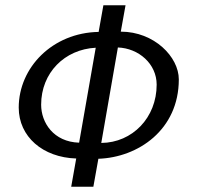

<svg xmlns="http://www.w3.org/2000/svg" viewBox="-20 -708 747 728"><path d="M51 -300C51 -190 142 -111 269 -107L250 0H334L353 -106C504 -111 658 -216 658 -407C658 -492 565 -588 438 -588L456 -688H372L354 -587C179 -584 51 -452 51 -300ZM136 -311C136 -432 225 -521 343 -527L280 -167C183 -170 136 -243 136 -311ZM364 -166 427 -528C506 -525 574 -466 574 -387C574 -262 482 -167 364 -166Z"/></svg>

Font: KpSans
Style: Italic
Weight: 400
Italic angle: -11°
Version: Version 0.66